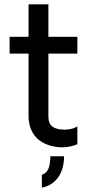

<svg xmlns="http://www.w3.org/2000/svg" viewBox="-20 -668 414 881"><path d="M211 49C211 94 201 126 172 134V193C235 181 274 128 274 49H211ZM335 -422V-499H202V-648H111V-499H24V-422H111V-138C111 -3 232 8 264 8C292 8 315 2 335 -6V-88C322 -80 303 -73 277 -73C230 -73 202 -89 202 -132V-422H335Z"/></svg>

Font: Maven Pro
Style: Medium
Weight: 500
Designer: Joe Prince
Foundry: Joe Prince
Version: Version 1.003